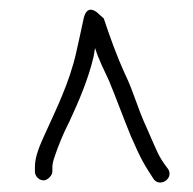

<svg xmlns="http://www.w3.org/2000/svg" viewBox="-20 -666 398 396"><path d="M52 -312C52 -303 60 -294 70 -294C78 -294 88 -304 88 -312V-321C88 -326 89 -332 92 -341C100 -365 111 -392 123 -415C142 -456 162 -502 173 -549L176 -567C184 -542 194 -523 205 -499C222 -458 230 -434 250 -385C271 -337 276 -329 296 -298C308 -278 339 -297 327 -317C306 -344 304 -354 284 -399C261 -449 258 -471 238 -513C221 -550 207 -589 194 -628L185 -636C179 -642 173 -646 167 -646C161 -646 156 -641 153 -630C148 -605 143 -585 137 -557C123 -495 96 -441 72 -388C63 -368 52 -344 52 -322Z"/></svg>

Font: Stray Cat
Style: SuExt
Weight: 400
Version: Version 1.0